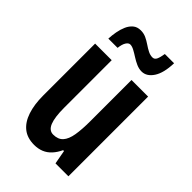

<svg xmlns="http://www.w3.org/2000/svg" viewBox="-226 -830 925 925"><g transform="rotate(45 236.5 -367.5)"><path d="M416 -543V0H328L315 -71H309Q297 -45 280 -26.5Q263 -8 241 1Q219 10 192 10Q145 10 115 -14Q85 -38 70 -83Q55 -128 55 -189V-543H168V-219Q168 -154 181 -122Q194 -90 222 -90Q255 -90 272.5 -109.5Q290 -129 296.5 -167.5Q303 -206 303 -262V-543ZM391 -745Q389 -677 365.5 -641.5Q342 -606 308 -606Q290 -606 272 -614Q254 -622 237 -633Q220 -644 205 -652Q190 -660 178 -660Q167 -660 158 -646Q149 -632 146 -605H83Q84 -628 88.5 -652.5Q93 -677 102 -697.5Q111 -718 126.5 -731Q142 -744 166 -744Q186 -744 203 -736Q220 -728 236 -717Q252 -706 267 -698.5Q282 -691 297 -691Q311 -691 317.5 -705Q324 -719 328 -745Z"/></g></svg>

Font: Noto Sans Display ExtraCondensed SemiBold
Style: Regular
Weight: 600
Width: 2
Designer: Monotype Design Team
Foundry: Monotype Imaging Inc.
Version: Version 2.003